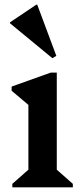

<svg xmlns="http://www.w3.org/2000/svg" viewBox="-20 -805 351 825"><path d="M33 0V-15L118 -90L102 -62V-387L145 -318L30 -415V-433L198 -493H224V-61L209 -89L293 -15V0ZM205 -555 23 -705V-709L136 -785H140L222 -565Z"/></svg>

Font: Platypi Light Medium
Style: Regular
Weight: 500
Version: Version 1.200